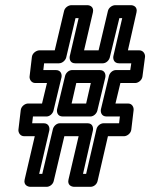

<svg xmlns="http://www.w3.org/2000/svg" viewBox="-20 -695 579 740"><path d="M131 -25 170 -192C172 -202 169 -220 148 -220H104L107 -246H159C172 -246 183 -257 186 -268L217 -397C219 -407 216 -425 195 -425H147L150 -451H207C220 -451 232 -462 235 -473L271 -625H283L249 -479C247 -469 249 -451 270 -451H376C389 -451 400 -462 403 -473L440 -625H451L417 -479C415 -469 418 -451 439 -451H486L482 -425H427C414 -425 403 -414 400 -403L369 -274C367 -264 370 -246 391 -246H442L439 -220H380C367 -220 355 -210 352 -198L312 -25H300L338 -192C340 -202 338 -220 317 -220H211C198 -220 187 -209 184 -198L143 -25ZM75 -3C70 18 87 25 97 25H160C171 25 184 16 187 3L228 -170H283L244 -3C239 18 255 25 266 25H329C341 25 353 16 356 3L396 -170H458C469 -170 484 -180 486 -195L495 -271C496 -282 489 -296 474 -296H425L444 -375H501C512 -375 527 -385 529 -400L539 -476C540 -487 532 -501 517 -501H473L506 -647C511 -668 495 -675 485 -675H424C413 -675 399 -666 396 -653L360 -501H304L338 -647C343 -668 327 -675 317 -675H255C244 -675 230 -666 227 -653L191 -501H132C121 -501 105 -491 103 -476L94 -400C93 -389 101 -375 116 -375H161L142 -296H88C77 -296 62 -286 60 -271L51 -195C50 -184 58 -170 73 -170H114ZM222 -246H328C341 -246 352 -257 355 -268L386 -397C388 -407 385 -425 364 -425H258C245 -425 234 -414 231 -403L200 -274C198 -264 201 -246 222 -246ZM256 -296 274 -375H330L312 -296Z"/></svg>

Font: Falling Sky
Style: CondOuObl
Weight: 400
Designer: Paul D. Hunt
Foundry: Adobe Systems Incorporated
Version: Version 1.02